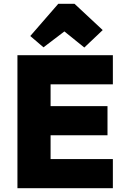

<svg xmlns="http://www.w3.org/2000/svg" viewBox="-20 -982 659 1002"><path d="M207 -735 138 -794 284 -962H369L516 -825L420 -734L316 -818ZM71 0V-694H569V-542H244V-428H541V-276H244V-152H569V0Z"/></svg>

Font: Cantarell Extra Bold
Style: Regular
Weight: 800
Designer: Dave Crossland, Nikolaus Waxweiler, Florian Fecher, Jacques Le Bailly, Eben Sorkin, Alexei Vanyashin, Alexios Zavras, Em
Version: Version 0.303